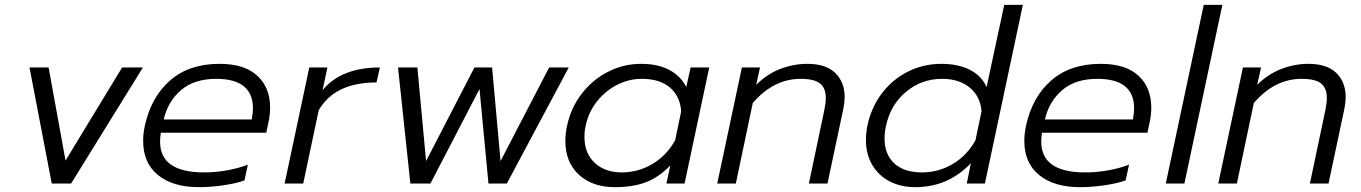

<svg xmlns="http://www.w3.org/2000/svg" viewBox="-20 -759 5629 794"><path d="M102 -480H181L251 -95L485 -480H571L274 0H194Z M572 -176Q572 -208 579 -239Q605 -358 683.5 -426.5Q762 -495 888 -495Q991 -495 1044 -446Q1097 -397 1097 -314Q1097 -283 1090 -252L1081 -210H645Q642 -191 642 -173Q642 -46 824 -46Q871 -46 918.5 -54.5Q966 -63 1005 -78L991 -13Q959 -1 905.5 7Q852 15 803 15Q695 15 633.5 -35Q572 -85 572 -176ZM1021 -265Q1026 -292 1026 -311Q1026 -433 874 -433Q784 -433 729.5 -387Q675 -341 657 -265Z M1259 -480H1334L1314 -386Q1391 -480 1551 -480L1537 -418Q1364 -418 1298 -303L1234 0H1157Z M1626 -480H1706L1742 -93L1942 -480H2015L2050 -93L2251 -480H2332L2076 0H2000L1963 -391L1760 0H1677Z M2318 -176Q2318 -208 2325 -239Q2341 -314 2386.5 -372.5Q2432 -431 2496 -463Q2560 -495 2631 -495Q2700 -495 2747.5 -470Q2795 -445 2818 -399L2836 -480H2913L2811 0H2736L2752 -75Q2705 -26 2651.5 -5.5Q2598 15 2522 15Q2430 15 2374 -36.5Q2318 -88 2318 -176ZM2772 -179 2797 -299Q2792 -362 2750 -397.5Q2708 -433 2634 -433Q2581 -433 2532.5 -408.5Q2484 -384 2449 -340Q2414 -296 2402 -239Q2397 -219 2397 -192Q2397 -125 2439.5 -85.5Q2482 -46 2551 -46Q2620 -46 2679 -81.5Q2738 -117 2772 -179Z M3048 -480H3123L3107 -408Q3152 -453 3207 -474Q3262 -495 3319 -495Q3396 -495 3434.5 -457Q3473 -419 3473 -357Q3473 -338 3468 -311L3402 0H3325L3389 -304Q3395 -333 3395 -354Q3395 -395 3371 -414Q3347 -433 3291 -433Q3179 -433 3093 -333L3023 0H2946Z M3561 -180Q3561 -208 3567 -239Q3583 -315 3627 -373Q3671 -431 3735 -463Q3799 -495 3873 -495Q3942 -495 3990.5 -470.5Q4039 -446 4060 -399L4133 -739H4210L4053 0H3978L3995 -84Q3947 -34 3890 -9.5Q3833 15 3764 15Q3706 15 3660 -8.5Q3614 -32 3587.5 -76.5Q3561 -121 3561 -180ZM4014 -179 4039 -299Q4034 -361 3990 -397Q3946 -433 3876 -433Q3791 -433 3727 -379.5Q3663 -326 3644 -239Q3638 -211 3638 -186Q3638 -121 3678 -83.5Q3718 -46 3793 -46Q3862 -46 3921 -81.5Q3980 -117 4014 -179Z M4216 -176Q4216 -208 4223 -239Q4249 -358 4327.5 -426.5Q4406 -495 4532 -495Q4635 -495 4688 -446Q4741 -397 4741 -314Q4741 -283 4734 -252L4725 -210H4289Q4286 -191 4286 -173Q4286 -46 4468 -46Q4515 -46 4562.5 -54.5Q4610 -63 4649 -78L4635 -13Q4603 -1 4549.5 7Q4496 15 4447 15Q4339 15 4277.5 -35Q4216 -85 4216 -176ZM4665 -265Q4670 -292 4670 -311Q4670 -433 4518 -433Q4428 -433 4373.5 -387Q4319 -341 4301 -265Z M4958 -739H5035L4878 0H4801Z M5120 -480H5195L5179 -408Q5224 -453 5279 -474Q5334 -495 5391 -495Q5468 -495 5506.5 -457Q5545 -419 5545 -357Q5545 -338 5540 -311L5474 0H5397L5461 -304Q5467 -333 5467 -354Q5467 -395 5443 -414Q5419 -433 5363 -433Q5251 -433 5165 -333L5095 0H5018Z"/></svg>

Font: Prompt Light
Style: Italic
Weight: 300
Italic angle: -12°
Designer: Katatrad Team
Foundry: CadsonDemak
Version: Version 1.000